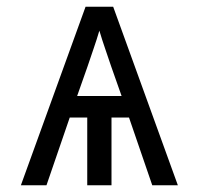

<svg xmlns="http://www.w3.org/2000/svg" viewBox="-20 -550 590 570"><path d="M42 0 234 -530H316L508 0H432L363 -201H311V0H239V-201H187L118 0ZM341 -265 310 -353Q301 -380 292 -406Q283 -432 275 -459Q267 -432 258 -406Q249 -380 240 -353L209 -265Z"/></svg>

Font: Lode Term
Style: Regular
Weight: 400
Monospace: yes
Designer: Belleve Invis
Foundry: Belleve Invis
Version: Version 29.2.0